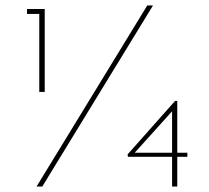

<svg xmlns="http://www.w3.org/2000/svg" viewBox="-20 -684 765 704"><path d="M541 -664 135 0H114L520 -664ZM124 -633H79V-651H144V-347H124ZM667 -109H630V0H611V-109H449L448 -118L622 -314H630V-124H667ZM611 -124V-276L474 -124Z"/></svg>

Font: Josefin Sans Thin
Style: Regular
Weight: 250
Designer: Santiago Orozco
Foundry: Typemade
Version: Version 2.000